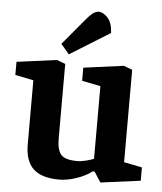

<svg xmlns="http://www.w3.org/2000/svg" viewBox="-53 -777 706 836"><g transform="rotate(5 300.0 -359.5)"><path d="M236.2 11.9Q159.3 11.9 123.2 -22.4Q87.1 -56.7 87.1 -129V-409.1L7 -425.3V-482.7L182 -506.1L219.1 -492.1V-165.3Q219.1 -116.6 236.9 -96Q254.7 -75.4 306.5 -75.4Q325.9 -75.4 347 -80.9Q368.2 -86.3 380.1 -91.7V-409.1L298.9 -425.3V-482.7L474 -506.1L511.8 -492.1V-88.3L591 -72.3V-14.1L416.6 8.9L387.2 -36.6L379.1 -36.4Q351.6 -15.3 311.7 -1.7Q271.7 11.9 236.2 11.9ZM231 -535 194.8 -577.7 291 -692.7Q302.5 -706.7 315.8 -718.5Q329.1 -730.3 345 -731.1Q363.1 -731.9 383.6 -710.5Q404.1 -689.1 406.4 -643.8Z"/></g></svg>

Font: Faustina Light
Style: Regular
Weight: 300
Designer: Alfonso Garcia
Foundry: http://www.omnibus-type.com
Version: Version 1.200